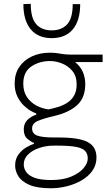

<svg xmlns="http://www.w3.org/2000/svg" viewBox="-20 -780 578 1002"><path d="M246 202.5Q173 202.5 132.5 184.5Q92 166.5 75.5 139.2Q59 112 59 84Q59 50 76 26.8Q93 3.5 116 -10.2Q139 -24 157 -29V-34.5Q143.5 -38.5 123.8 -54.8Q104 -71 104 -105Q104 -133.5 121.2 -152.2Q138.5 -171 169.5 -182V-187.5Q159.5 -191 141 -201.2Q122.5 -211.5 103 -230.5Q83.5 -249.5 70 -277.8Q56.5 -306 56.5 -345Q56.5 -394.5 80.5 -430.2Q104.5 -466 146.2 -485.5Q188 -505 240 -505Q261.5 -505 277.5 -502.5Q293.5 -500 310.5 -497.5Q327.5 -495 352 -495H515.5V-456H372Q400 -433.5 412.5 -404Q425 -374.5 425 -341.5Q425 -269.5 382.2 -231Q339.5 -192.5 264 -175Q204.5 -161 176 -148.2Q147.5 -135.5 147.5 -109.5Q147.5 -82.5 174 -72.5Q200.5 -62.5 263.5 -62.5H286Q394 -62.5 438.8 -38Q483.5 -13.5 483.5 42Q483.5 81 462.2 111Q441 141 406 161.2Q371 181.5 329 192Q287 202.5 246 202.5ZM232.5 -209Q255 -213.5 280.8 -221Q306.5 -228.5 329 -242.5Q351.5 -256.5 365.8 -279.8Q380 -303 380 -340Q380 -383.5 357.2 -410.2Q334.5 -437 302.5 -449.2Q270.5 -461.5 242 -461.5Q185 -461.5 143.2 -433Q101.5 -404.5 101.5 -343.5Q101.5 -301.5 120.8 -273.2Q140 -245 170 -229.2Q200 -213.5 232.5 -209ZM247 159.5Q309.5 159.5 352 141.5Q394.5 123.5 416.2 97.5Q438 71.5 438 47.5Q438 23.5 425.2 8.8Q412.5 -6 378.8 -13Q345 -20 281 -20H260.5Q221 -20 185.2 -8Q149.5 4 126.8 25.8Q104 47.5 104 78Q104 99.5 117 118Q130 136.5 161 148Q192 159.5 247 159.5ZM249.5 -581Q179 -581 140.5 -627Q102 -673 102 -758.5L140.5 -760Q140.5 -685.5 169.2 -653.5Q198 -621.5 249.5 -621.5Q302 -621.5 330.8 -653.5Q359.5 -685.5 359.5 -758.5H398.5Q398.5 -673 360.2 -627Q322 -581 249.5 -581Z"/></svg>

Font: Commissioner ExtraLight
Style: Regular
Weight: 200
Designer: Kostas Bartsokas
Foundry: Kostas Bartsokas
Version: Version 1.000; ttfautohint (v1.8.3)